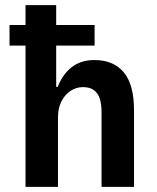

<svg xmlns="http://www.w3.org/2000/svg" viewBox="-20 -725 609 745"><path d="M79 0V-548H17V-628H79V-705H198V-628H347V-548H198V-388H204Q223 -437 258.5 -464.5Q294 -492 346 -492Q421 -492 460.5 -444Q500 -396 500 -298V0H374V-292Q374 -321 367 -342.5Q360 -364 344 -375.5Q328 -387 302 -387Q275 -387 252.5 -371.5Q230 -356 217.5 -330Q205 -304 205 -270V0Z"/></svg>

Font: Nunito Sans 7pt Condensed
Style: Bold
Weight: 700
Width: 3
Designer: Vernon Adams
Foundry: Vernon Adams
Version: Version 3.101;gftools[0.9.27]